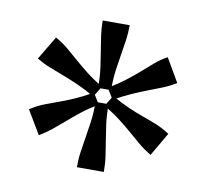

<svg xmlns="http://www.w3.org/2000/svg" viewBox="-56 -806 580 540"><g transform="rotate(10 234.0 -535.5)"><path d="M75 -396 35 -463Q55 -476 74 -483.5Q93 -491 113 -498Q133 -505 156 -515Q179 -525 207 -541L226 -510Q198 -493 178.5 -477.5Q159 -462 143 -448Q127 -434 111 -421Q95 -408 75 -396ZM196 -745H273Q273 -722 270 -701.5Q267 -681 263.5 -660Q260 -639 256.5 -614Q253 -589 253 -556H216Q216 -589 212.5 -614Q209 -639 205.5 -660Q202 -681 199 -701.5Q196 -722 196 -745ZM35 -608 75 -675Q95 -664 111 -650.5Q127 -637 143 -623Q159 -609 178.5 -593.5Q198 -578 226 -561L207 -530Q179 -546 156 -556Q133 -566 113.5 -573.5Q94 -581 74.5 -588.5Q55 -596 35 -608ZM196 -326Q196 -350 199 -370.5Q202 -391 205.5 -412Q209 -433 212.5 -458Q216 -483 216 -516H253Q253 -483 256.5 -458Q260 -433 263.5 -412Q267 -391 270 -370.5Q273 -350 273 -326ZM262 -530 243 -561Q271 -578 291 -593.5Q311 -609 327 -623Q343 -637 358.5 -650.5Q374 -664 394 -675L433 -608Q413 -596 394 -588.5Q375 -581 355.5 -573.5Q336 -566 313 -556Q290 -546 262 -530ZM394 -396Q374 -408 358.5 -421Q343 -434 327 -448Q311 -462 291 -477.5Q271 -493 243 -510L262 -541Q290 -525 313 -515Q336 -505 356 -498Q376 -491 394.5 -483.5Q413 -476 433 -463Z"/></g></svg>

Font: Roboto Serif
Style: Regular
Weight: 400
Designer: Greg Gazdowicz
Foundry: Commercial Type
Version: Version 1.008